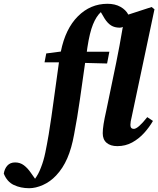

<svg xmlns="http://www.w3.org/2000/svg" viewBox="-176 -756 835 1013"><path d="M391 -736Q431 -736 459.5 -720Q488 -704 501 -679L624 -719L639 -707L519 -140Q512 -113 512 -97Q512 -76 530 -76Q552 -76 601 -138L631 -118Q612 -85 584.5 -54.5Q557 -24 521.5 -4.5Q486 15 443 15Q407 15 386.5 -2.5Q366 -20 366 -53Q366 -73 370.5 -101.5Q375 -130 385 -174L437 -425Q445 -465 454.5 -515Q464 -565 472 -614Q465 -610 456 -610Q429 -610 410.5 -621.5Q392 -633 376 -658L356 -692Q332 -670 314.5 -627Q297 -584 285 -505Q284 -500 283.5 -494Q283 -488 282 -483H401L389 -421L273 -424Q259 -326 245.5 -230.5Q232 -135 215 -47Q202 26 179 79Q156 132 120 170Q89 203 50.5 220Q12 237 -22 237Q-67 237 -103 220Q-139 203 -156 160Q-152 134 -137 117.5Q-122 101 -96 101Q-70 101 -50 116Q-30 131 -13 156L9 187Q17 176 25 161.5Q33 147 40 128Q54 93 63 49.5Q72 6 81 -47Q96 -140 108.5 -235Q121 -330 135 -427H59L68 -474L145 -484Q169 -604 235 -670Q301 -736 391 -736Z"/></svg>

Font: Source Serif Pro
Style: Bold Italic
Weight: 700
Italic angle: -12°
Designer: Frank Grießhammer
Foundry: Adobe Systems Incorporated
Version: Version 3.001;hotconv 1.0.111;makeotfexe 2.5.65597